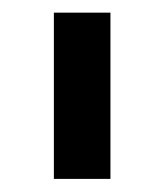

<svg xmlns="http://www.w3.org/2000/svg" viewBox="-20 -747 257 299"><path d="M152 -727.3V-468.4H63.9V-727.3Z"/></svg>

Font: Inter P Medium
Style: Regular
Weight: 500
Designer: Rasmus Andersson
Foundry: rsms
Version: Version 3.018;git-588b23468